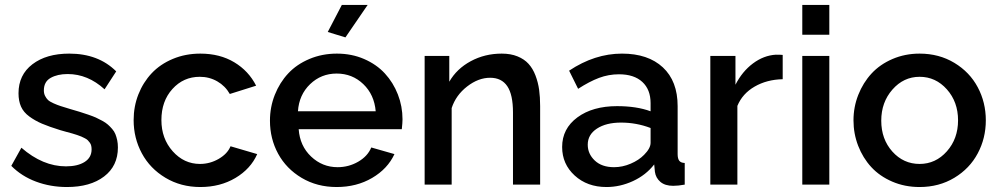

<svg xmlns="http://www.w3.org/2000/svg" viewBox="-20 -750 4057 780"><path d="M252 9.8Q185.1 9.8 126.2 -12.2Q67.4 -34.2 25.9 -76.2L66.9 -149.9Q153.8 -74.2 248 -74.2Q295.4 -74.2 323.7 -92Q352.1 -109.9 352.1 -143.1Q352.1 -150.9 350.6 -157.7Q349.1 -164.6 345 -170.2Q340.8 -175.8 336.9 -179.9Q333 -184.1 325 -188.2Q316.9 -192.4 310.8 -195.1Q304.7 -197.8 293 -201.7Q281.2 -205.6 273.4 -207.8Q265.6 -210 250.2 -214.1Q234.9 -218.3 225.1 -221.2Q179.2 -235.4 150.6 -247.6Q122.1 -259.8 98.9 -276.9Q75.7 -293.9 65.4 -316.9Q55.2 -339.8 55.2 -371.1Q55.2 -445.8 111.8 -489Q168.5 -532.2 261.2 -532.2Q379.9 -532.2 452.1 -460L404.8 -387.2Q336.9 -449.2 254.9 -449.2Q213.4 -449.2 185.8 -433.6Q158.2 -418 158.2 -382.8Q158.2 -370.1 163.1 -360.4Q168 -350.6 174.8 -344Q181.6 -337.4 197.5 -330.3Q213.4 -323.2 226.3 -319.1Q239.3 -314.9 265.1 -307.1Q288.6 -300.3 303.7 -295.7Q318.8 -291 338.1 -284.4Q357.4 -277.8 369.4 -272.5Q381.3 -267.1 395.5 -259.3Q409.7 -251.5 418.2 -243.9Q426.8 -236.3 435.5 -226.3Q444.3 -216.3 448.7 -205.3Q453.1 -194.3 456.1 -180.7Q459 -167 459 -150.9Q459 -75.7 402.8 -33Q346.7 9.8 252 9.8Z M793.9 9.8Q714.8 9.8 652.1 -27.8Q589.4 -65.4 556.2 -127.2Q522.9 -189 522.9 -262.2Q522.9 -317.4 542.2 -366.5Q561.5 -415.5 596.2 -452.4Q630.9 -489.3 682.1 -510.7Q733.4 -532.2 793.9 -532.2Q873 -532.2 931.6 -497.1Q990.2 -461.9 1020.5 -401.9L913.6 -368.2Q895 -400.9 862.8 -419.4Q830.6 -438 791.5 -438Q725.1 -438 680.4 -388.4Q635.7 -338.9 635.7 -262.2Q635.7 -187 681.6 -135.5Q727.5 -84 792.5 -84Q833 -84 868.7 -104.7Q904.3 -125.5 916.5 -155.8L1024.9 -124Q998.5 -64 936.5 -27.1Q874.5 9.8 793.9 9.8Z M1383.3 -598.1 1311.5 -620.1 1368.7 -730H1473.6ZM1347.7 9.8Q1268.1 9.8 1205.6 -27.3Q1143.1 -64.5 1109.9 -125.5Q1076.7 -186.5 1076.7 -259.8Q1076.7 -314.9 1096.4 -364.7Q1116.2 -414.6 1150.9 -451.7Q1185.5 -488.8 1237.1 -510.5Q1288.6 -532.2 1348.6 -532.2Q1408.7 -532.2 1459.2 -510.3Q1509.8 -488.3 1543.7 -451.4Q1577.6 -414.6 1596.4 -366.2Q1615.2 -317.9 1615.2 -265.1Q1615.2 -251.5 1612.3 -225.1H1193.4Q1198.2 -157.2 1243.9 -114Q1289.6 -70.8 1351.6 -70.8Q1396.5 -70.8 1435.1 -93Q1473.6 -115.2 1488.3 -150.9L1582.5 -124Q1554.7 -64 1491.7 -27.1Q1428.7 9.8 1347.7 9.8ZM1190.4 -297.9H1506.3Q1500.5 -365.7 1455.8 -408.4Q1411.1 -451.2 1347.7 -451.2Q1284.7 -451.2 1239.7 -408Q1194.8 -364.7 1190.4 -297.9Z M2174.3 0H2064V-293Q2064 -365.7 2040.8 -399.9Q2017.6 -434.1 1971.2 -434.1Q1923.3 -434.1 1877.7 -398.7Q1832 -363.3 1814.9 -311V0H1705.1V-522.9H1805.2V-418Q1835.4 -470.7 1892.6 -501.5Q1949.7 -532.2 2018.1 -532.2Q2054.7 -532.2 2082.3 -521Q2109.9 -509.8 2127.2 -490.7Q2144.5 -471.7 2155.3 -443.6Q2166 -415.5 2170.2 -385.5Q2174.3 -355.5 2174.3 -318.8Z M2263.7 -152.8Q2263.7 -227.5 2325.7 -273.2Q2387.7 -318.8 2486.8 -318.8Q2566.4 -318.8 2623 -297.9V-331.1Q2623 -386.2 2589.4 -417.2Q2555.7 -448.2 2494.6 -448.2Q2452.6 -448.2 2413.6 -433.6Q2374.5 -418.9 2328.6 -389.2L2292 -462.9Q2396 -532.2 2506.8 -532.2Q2612.8 -532.2 2672.9 -476.3Q2732.9 -420.4 2732.9 -318.8V-124Q2732.9 -105.5 2739.5 -96.9Q2746.1 -88.4 2761.7 -87.9V0Q2735.4 4.9 2714.8 4.9Q2681.6 4.9 2662.8 -11.2Q2644 -27.3 2640.6 -51.8L2637.7 -82Q2604 -38.6 2551.5 -14.4Q2499 9.8 2443.8 9.8Q2365.7 9.8 2314.7 -36.9Q2263.7 -83.5 2263.7 -152.8ZM2596.7 -121.1Q2623 -147.5 2623 -169.9V-230Q2565.4 -252 2502.9 -252Q2442.4 -252 2405 -227.5Q2367.7 -203.1 2367.7 -162.1Q2367.7 -125 2396.2 -97.9Q2424.8 -70.8 2474.6 -70.8Q2508.8 -70.8 2542 -85Q2575.2 -99.1 2596.7 -121.1Z M3159.7 -428.2Q3095.2 -426.8 3045.7 -398.2Q2996.1 -369.6 2975.6 -319.8V0H2865.7V-522.9H2967.8V-405.8Q2995.1 -459.5 3038.8 -492.2Q3082.5 -524.9 3131.8 -527.8Q3152.8 -527.8 3159.7 -526.9Z M3239.3 -608.9V-730H3349.1V-608.9ZM3239.3 0V-522.9H3349.1V0Z M3715.8 -532.2Q3794.9 -532.2 3857.2 -494.6Q3919.4 -457 3952.1 -395.5Q3984.9 -334 3984.9 -261.2Q3984.9 -188.5 3952.1 -127Q3919.4 -65.4 3857.2 -27.8Q3794.9 9.8 3715.8 9.8Q3655.8 9.8 3604.7 -12.2Q3553.7 -34.2 3519.5 -71.3Q3485.4 -108.4 3466.3 -157.7Q3447.3 -207 3447.3 -261.2Q3447.3 -315.4 3466.8 -364.7Q3486.3 -414.1 3520.5 -451.2Q3554.7 -488.3 3605.7 -510.3Q3656.7 -532.2 3715.8 -532.2ZM3715.8 -438Q3650.9 -438 3605.5 -386.2Q3560.1 -334.5 3560.1 -259.8Q3560.1 -184.6 3605.2 -134.3Q3650.4 -84 3715.8 -84Q3781.2 -84 3826.7 -135.3Q3872.1 -186.5 3872.1 -261.2Q3872.1 -335.9 3826.7 -387Q3781.2 -438 3715.8 -438Z"/></svg>

Font: Rawline SemiBold
Style: Regular
Weight: 600
Designer: Matt McInerney, Pablo Impallari, Rodrigo Fuenzalida
Foundry: Matt McInerney, Pablo Impallari, Rodrigo Fuenzalida
Version: Version 4.020;PS 004.020;hotconv 1.0.88;makeotf.lib2.5.64775